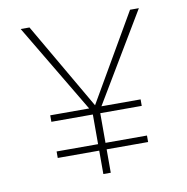

<svg xmlns="http://www.w3.org/2000/svg" viewBox="-76 -742 795 816"><g transform="rotate(-10 321.0 -334.0)"><path d="M305 0V-101H126V-129H305V-257H126V-285H294L66 -668H104L321 -294L538 -668H576L347 -285H516V-257H337V-129H516V-101H337V0Z"/></g></svg>

Font: Gantari Thin
Style: Regular
Weight: 250
Designer: Anugrah Pasau
Foundry: Lafontype
Version: Version 1.000